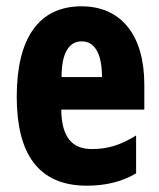

<svg xmlns="http://www.w3.org/2000/svg" viewBox="-20 -629 505 608"><path d="M238 -609C103 -609 33 -508 33 -323C33 -145 99 -41 255 -41C314 -41 365 -53 411 -80V-200C361 -169 320 -157 271 -157C207 -157 175 -196 174 -282H437V-361C437 -516 365 -609 238 -609ZM239 -498C280 -498 303 -459 303 -385H175C175 -468 202 -498 239 -498Z"/></svg>

Font: Noto Sans Tamil UI ExtraCondensed ExtraBold
Style: Regular
Weight: 800
Width: 2
Designer: Jelle Bosma - Monotype Design Team
Foundry: Monotype Imaging Inc.
Version: Version 2.004